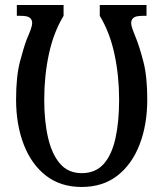

<svg xmlns="http://www.w3.org/2000/svg" viewBox="-20 -734 651 764"><path d="M305 10Q221 10 163 -35Q105 -80 74.5 -159Q44 -238 44 -338Q44 -430 59.5 -489Q75 -548 87 -579Q95 -597 101.5 -614.5Q108 -632 108 -643Q108 -655 99 -663Q90 -671 62 -671H47V-714H233V-671Q193 -605 174.5 -518.5Q156 -432 156 -338Q156 -251 171.5 -185Q187 -119 219.5 -82Q252 -45 305 -45Q360 -45 392.5 -81.5Q425 -118 439.5 -184Q454 -250 454 -338Q454 -432 435.5 -518.5Q417 -605 377 -671V-714H563V-671H548Q520 -671 511 -663Q502 -655 502 -643Q502 -632 508.5 -614.5Q515 -597 522 -580Q535 -548 550.5 -489Q566 -430 566 -338Q566 -238 535.5 -159Q505 -80 447 -35Q389 10 305 10Z"/></svg>

Font: Noto Serif ExtraCondensed Medium
Style: Regular
Weight: 500
Width: 2
Designer: Monotype Design Team
Foundry: Monotype Imaging Inc.
Version: Version 2.015